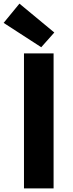

<svg xmlns="http://www.w3.org/2000/svg" viewBox="-43 -1037 403 1057"><path d="M89 0V-743H252V0ZM184 -777 -23 -911 64 -1017 256 -858Z"/></svg>

Font: Noto Sans HK Thin ExtraBold
Style: Regular
Weight: 800
Version: Version 2.004-H2;hotconv 1.0.118;makeotfexe 2.5.65603